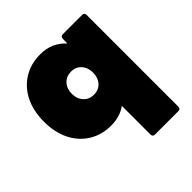

<svg xmlns="http://www.w3.org/2000/svg" viewBox="-203 -703 1072 1072"><g transform="rotate(-45 333.0 -167.0)"><path d="M414 218Q396 218 396 200V-26Q346 10 277 10Q203 10 146 -25Q89 -60 57.5 -123Q26 -186 26 -271Q26 -356 57.5 -419Q89 -482 146 -517Q203 -552 277 -552Q370 -552 427 -487L428 -524Q428 -542 447 -542H598Q616 -542 616 -524V200Q616 218 598 218ZM330 -180Q368 -180 391 -205.5Q414 -231 414 -271Q414 -311 391 -336.5Q368 -362 330 -362Q293 -362 269.5 -336.5Q246 -311 246 -271Q246 -231 269.5 -205.5Q293 -180 330 -180Z"/></g></svg>

Font: LINE Seed Sans App Heavy
Style: Regular
Weight: 900
Designer: LINE VX Design & Dalton Maag Ltd & Sandoll Inc
Foundry: Dalton Maag Ltd
Version: Version 1.003